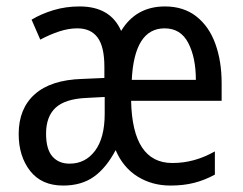

<svg xmlns="http://www.w3.org/2000/svg" viewBox="-20 -566 753 596"><path d="M492 -546Q550 -546 589.5 -515Q629 -484 648.5 -430Q668 -376 668 -308V-253H387Q391 -60 515 -60Q550 -60 582.5 -69Q615 -78 647 -96V-24Q616 -7 583 1.5Q550 10 509 10Q452 10 407 -18Q362 -46 339 -100Q310 -45 271.5 -17.5Q233 10 176 10Q109 10 73.5 -35.5Q38 -81 38 -150Q38 -229 88 -273.5Q138 -318 235 -321L304 -324V-359Q304 -421 283 -449.5Q262 -478 220 -478Q193 -478 164 -468.5Q135 -459 105 -443L78 -505Q108 -523 146 -534.5Q184 -546 227 -546Q323 -546 356 -470Q402 -546 492 -546ZM491 -478Q397 -478 389 -318H588Q588 -387 564.5 -432.5Q541 -478 491 -478ZM248 -262Q182 -259 152.5 -231.5Q123 -204 123 -151Q123 -103 142.5 -80.5Q162 -58 196 -58Q245 -58 275 -98Q305 -138 305 -213V-265Z"/></svg>

Font: Noto Sans Devanagari Condensed
Style: Regular
Weight: 400
Width: 3
Designer: Jelle Bosma - Monotype Design Team
Foundry: Monotype Imaging Inc.
Version: Version 2.004; ttfautohint (v1.8.4.7-5d5b)